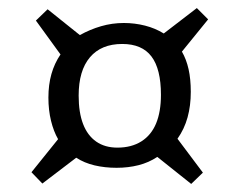

<svg xmlns="http://www.w3.org/2000/svg" viewBox="-20 -552 574 476"><path d="M100 -310Q100 -342 107.5 -368.5Q115 -395 130 -417L69 -501L98 -529L178 -465Q203 -479 230.5 -487Q258 -495 287 -495Q314 -495 339.5 -488.5Q365 -482 386 -469L468 -532L496 -504L431 -424Q442 -405 447.5 -380.5Q453 -356 453 -324Q453 -290 445 -261Q437 -232 420 -208L483 -124L454 -96L370 -163Q349 -149 323.5 -142.5Q298 -136 269 -136Q240 -136 214.5 -142Q189 -148 169 -161L85 -97L58 -125L124 -207Q113 -226 106.5 -252.5Q100 -279 100 -310ZM175 -315Q175 -273 186 -244.5Q197 -216 218.5 -201Q240 -186 271 -186Q306 -186 330.5 -201.5Q355 -217 367 -246Q379 -275 379 -317Q379 -381 355.5 -412Q332 -443 283 -443Q231 -443 203 -410Q175 -377 175 -315Z"/></svg>

Font: Literata 18pt
Style: Italic
Weight: 400
Italic angle: -2°
Designer: Latin by Veronika Burian and Jose Scaglione. Greek by Irene Vlachou. Cyrillic by Vera Evstafieva
Foundry: TypeTogether
Version: Version 3.103;gftools[0.9.29]